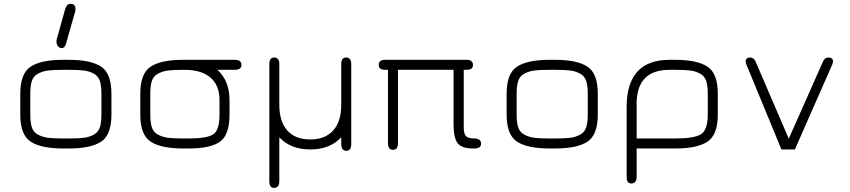

<svg xmlns="http://www.w3.org/2000/svg" viewBox="-20 -754 4317 975"><path d="M338.9 -734.4Q363.3 -734.4 363.3 -708Q363.3 -701.2 362.3 -697.3L318.4 -543.9Q311.5 -509.8 293.9 -509.8Q282.2 -509.8 274.4 -519.5Q266.6 -529.3 266.6 -544.9Q266.6 -550.8 268.6 -556.6L311.5 -710Q319.3 -734.4 338.9 -734.4ZM329.1 0H300.8Q188.5 0 135.7 -34.7Q83 -69.3 83 -171.9V-278.3Q83 -380.9 135.7 -415.5Q188.5 -450.2 300.8 -450.2H329.1Q441.4 -450.2 493.7 -415.5Q545.9 -380.9 545.9 -278.3V-171.9Q545.9 -69.3 493.7 -34.7Q441.4 0 329.1 0ZM300.8 -50.8H329.1Q378.9 -50.8 405.8 -54.2Q432.6 -57.6 455.6 -69.8Q478.5 -82 486.8 -106.4Q495.1 -130.9 495.1 -172.9V-277.3Q495.1 -319.3 486.8 -343.8Q478.5 -368.2 455.6 -380.4Q432.6 -392.6 405.8 -396Q378.9 -399.4 329.1 -399.4H300.8Q251 -399.4 224.1 -396Q197.3 -392.6 173.8 -380.4Q150.4 -368.2 142.1 -343.8Q133.8 -319.3 133.8 -277.3V-172.9Q133.8 -130.9 142.1 -106.4Q150.4 -82 173.8 -69.8Q197.3 -57.6 224.1 -54.2Q251 -50.8 300.8 -50.8Z M1171.9 -450.2Q1206.1 -450.2 1206.1 -424.8Q1206.1 -399.4 1171.9 -399.4H1084Q1145.5 -343.8 1145.5 -246.1V-171.9Q1145.5 -68.4 1096.7 -34.2Q1047.9 0 938.5 0H910.2Q797.9 0 745.1 -34.7Q692.4 -69.3 692.4 -171.9V-278.3Q692.4 -380.9 745.1 -415.5Q797.9 -450.2 910.2 -450.2ZM910.2 -399.4Q860.4 -399.4 833.5 -396Q806.6 -392.6 783.2 -380.4Q759.8 -368.2 751.5 -343.8Q743.2 -319.3 743.2 -277.3V-172.9Q743.2 -130.9 751.5 -106.4Q759.8 -82 783.2 -69.8Q806.6 -57.6 833.5 -54.2Q860.4 -50.8 910.2 -50.8H938.5Q1031.2 -50.8 1063 -71.8Q1094.7 -92.8 1094.7 -172.9V-246.1Q1094.7 -320.3 1048.8 -359.9Q1002.9 -399.4 917 -399.4Z M1712.9 -222.7V-427.7Q1712.9 -461.9 1737.3 -461.9Q1763.7 -461.9 1763.7 -427.7V-23.4Q1763.7 11.7 1739.3 11.7Q1712.9 11.7 1712.9 -23.4V-56.6Q1655.3 4.9 1555.7 4.9Q1456.1 4.9 1398.4 -56.6V165Q1398.4 200.2 1371.1 200.2Q1347.7 200.2 1347.7 165V-427.7Q1347.7 -461.9 1372.1 -461.9Q1398.4 -461.9 1398.4 -427.7V-222.7Q1398.4 -136.7 1439 -91.3Q1479.5 -45.9 1555.7 -45.9Q1630.9 -45.9 1671.9 -91.3Q1712.9 -136.7 1712.9 -222.7Z M2283.2 -399.4H2001V-26.4Q2001 6.8 1975.6 6.8Q1950.2 6.8 1950.2 -26.4V-399.4H1935.5Q1903.3 -399.4 1903.3 -424.8Q1903.3 -450.2 1935.5 -450.2H2349.6Q2381.8 -450.2 2381.8 -423.8Q2381.8 -399.4 2349.6 -399.4H2335V-106.4Q2335 -75.2 2346.2 -63Q2357.4 -50.8 2388.7 -50.8Q2422.9 -50.8 2422.9 -24.4Q2422.9 0 2388.7 0H2380.9Q2324.2 0 2303.7 -27.3Q2283.2 -54.7 2283.2 -123Z M2798.8 0H2770.5Q2658.2 0 2605.5 -34.7Q2552.7 -69.3 2552.7 -171.9V-278.3Q2552.7 -380.9 2605.5 -415.5Q2658.2 -450.2 2770.5 -450.2H2798.8Q2911.1 -450.2 2963.4 -415.5Q3015.6 -380.9 3015.6 -278.3V-171.9Q3015.6 -69.3 2963.4 -34.7Q2911.1 0 2798.8 0ZM2770.5 -50.8H2798.8Q2848.6 -50.8 2875.5 -54.2Q2902.3 -57.6 2925.3 -69.8Q2948.2 -82 2956.5 -106.4Q2964.8 -130.9 2964.8 -172.9V-277.3Q2964.8 -319.3 2956.5 -343.8Q2948.2 -368.2 2925.3 -380.4Q2902.3 -392.6 2875.5 -396Q2848.6 -399.4 2798.8 -399.4H2770.5Q2720.7 -399.4 2693.8 -396Q2667 -392.6 2643.6 -380.4Q2620.1 -368.2 2611.8 -343.8Q2603.5 -319.3 2603.5 -277.3V-172.9Q2603.5 -130.9 2611.8 -106.4Q2620.1 -82 2643.6 -69.8Q2667 -57.6 2693.8 -54.2Q2720.7 -50.8 2770.5 -50.8Z M3574.2 -277.3Q3574.2 -319.3 3565.9 -343.8Q3557.6 -368.2 3534.7 -380.4Q3511.7 -392.6 3484.9 -396Q3458 -399.4 3408.2 -399.4H3379.9Q3212.9 -399.4 3212.9 -226.6V-50.8H3409.2Q3504.9 -50.8 3539.6 -72.3Q3574.2 -93.8 3574.2 -172.9ZM3379.9 -450.2H3408.2Q3520.5 -450.2 3572.8 -415.5Q3625 -380.9 3625 -278.3V-171.9Q3625 -69.3 3572.8 -34.7Q3520.5 0 3409.2 0H3212.9V143.6Q3212.9 177.7 3185.5 177.7Q3162.1 177.7 3162.1 143.6V-210Q3162.1 -450.2 3379.9 -450.2Z M3985.4 -49.8 4159.2 -441.4Q4168 -461.9 4186.5 -461.9Q4210 -461.9 4210 -442.4Q4210 -434.6 4206.1 -425.8L4016.6 4.9H3948.2L3770.5 -425.8Q3766.6 -434.6 3766.6 -441.4Q3766.6 -461.9 3790 -461.9Q3807.6 -461.9 3817.4 -440.4Z"/></svg>

Font: Jura
Style: Book
Weight: 400
Version: Version 2.3